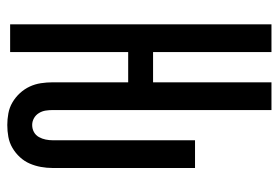

<svg xmlns="http://www.w3.org/2000/svg" viewBox="-142 -634 783 540"><g transform="rotate(90 250.0 -363.5)"><path d="M331 8Q315 8 298.5 5Q282 2 267.5 -6.5Q253 -15 241.5 -27.5Q230 -40 223 -55Q216 -70 213.5 -86.5Q211 -103 211 -120V-332H126V0H48V-735H126V-402H211V-735H289V-120Q289 -110 290.5 -100Q292 -90 297.5 -81Q303 -72 312 -67Q321 -62 331 -62Q342 -62 351 -67Q360 -72 365 -81Q370 -90 372 -100Q374 -110 374 -120V-520H452V-120Q452 -103 449 -86.5Q446 -70 439.5 -55Q433 -40 421.5 -27.5Q410 -15 395.5 -6.5Q381 2 364.5 5Q348 8 331 8Z"/></g></svg>

Font: Iosevka Fuck
Style: Regular
Weight: 400
Monospace: yes
Designer: Belleve Invis
Foundry: Belleve Invis
Version: Version 28.0.7; ttfautohint (v1.8.3)